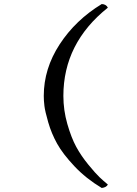

<svg xmlns="http://www.w3.org/2000/svg" viewBox="-20 -727 680 951"><path d="M196.8 -252Q196.8 -386.7 275.4 -507.3Q354 -627.9 483.9 -707Q505.9 -706.1 514.2 -689Q293.9 -513.2 293.9 -252Q293.9 -181.2 313.5 -113Q333 -44.9 357.4 0Q381.8 44.9 417.5 88.4Q453.1 131.8 472.7 150.4Q492.2 168.9 514.2 187Q507.3 201.2 483.9 204.1Q405.8 157.2 348.4 96.2Q291 35.2 262.9 -15.4Q234.9 -65.9 219 -120.8Q203.1 -175.8 200 -202.4Q196.8 -229 196.8 -252Z"/></svg>

Font: Linux Libertine Mono
Style: Mono
Weight: 400
Designer: Philipp H. Poll
Foundry: Philipp H. Poll
Version: Version 5.1.7 ; ttfautohint (v0.9)